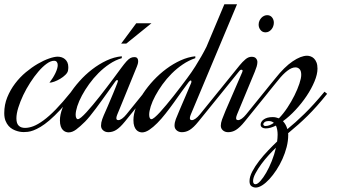

<svg xmlns="http://www.w3.org/2000/svg" viewBox="-93 -615 1578 894"><path d="M250.5 -177.7Q216.8 -134.8 188.7 -104.7Q160.6 -74.7 137.5 -54.9Q114.3 -35.2 95.7 -24.2Q77.1 -13.2 62.5 -7.8Q47.9 -2.4 36.6 -1.2Q25.4 0 17.1 0Q13.7 0 5.9 -0.7Q-2 -1.5 -12.2 -4.4Q-22.5 -7.3 -33.2 -12.9Q-43.9 -18.6 -52.7 -28.3Q-61.5 -38.1 -67.4 -52.7Q-73.2 -67.4 -73.2 -88.4Q-73.2 -127.4 -59.1 -162.1Q-44.9 -196.8 -22.7 -226.1Q-0.5 -255.4 27.3 -278.6Q55.2 -301.8 83 -317.9Q110.8 -334 135.3 -342.5Q159.7 -351.1 175.8 -351.1Q184.6 -351.1 193.4 -348.4Q202.1 -345.7 209.2 -339.8Q216.3 -334 220.7 -324.7Q225.1 -315.4 225.1 -302.2Q225.1 -293.9 223.6 -286.1Q221.7 -276.4 211.4 -266.4Q201.2 -256.3 187.7 -248.3Q174.3 -240.2 160.4 -235.1Q146.5 -230 137.2 -230Q154.8 -252.9 165.3 -275.1Q175.8 -297.4 175.8 -312Q175.8 -320.8 171.6 -326.4Q167.5 -332 158.7 -332Q143.1 -332 124 -318.1Q105 -304.2 85.7 -281.7Q66.4 -259.3 47.9 -230.5Q29.3 -201.7 15.1 -171.9Q1 -142.1 -7.8 -113.8Q-16.6 -85.4 -16.6 -64Q-16.6 -51.3 -13.7 -42.7Q-10.7 -34.2 -5.1 -29.1Q0.5 -23.9 7.8 -21.7Q15.1 -19.5 23.9 -19.5Q41.5 -19.5 62.3 -27.3Q83 -35.2 109.1 -54.2Q135.3 -73.2 167 -105.7Q198.7 -138.2 238.3 -187.5Z M453.6 -83Q451.7 -78.6 450.2 -73.7Q448.7 -68.8 448.7 -65.4Q448.7 -59.6 451.4 -57.6Q454.1 -55.7 458.5 -55.7Q465.3 -55.7 475.1 -62.5Q484.9 -69.3 495.6 -82.5L585 -192.9L597.2 -183.1L489.3 -49.8Q477.5 -35.2 467.3 -25.4Q457 -15.6 448 -10Q439 -4.4 429.9 -2Q420.9 0.5 411.6 0.5Q397 0.5 387.2 -8.1Q377.4 -16.6 377.4 -29.8Q377.4 -44.4 383.1 -60.1Q388.7 -75.7 399.4 -99.1Q403.3 -107.4 408.9 -120.8Q414.6 -134.3 420.9 -149.2Q427.2 -164.1 433.6 -179.2Q439.9 -194.3 444.8 -206.8Q449.7 -219.2 452.9 -227.5Q456.1 -235.8 456.1 -237.3Q456.1 -242.2 452.6 -242.2Q448.2 -242.2 443.4 -234.9Q440.4 -231 431.6 -218.3Q422.9 -205.6 410.2 -188Q397.5 -170.4 382.8 -149.9Q368.2 -129.4 353.5 -109.9Q338.9 -90.3 325.7 -74.2Q312.5 -58.1 303.2 -48.8Q279.8 -25.4 261.7 -12Q243.7 1.5 226.1 1.5Q220.2 1.5 213.1 -1Q206.1 -3.4 200 -9.5Q193.8 -15.6 189.9 -26.6Q186 -37.6 186 -54.7Q186 -80.1 197.5 -110.8Q209 -141.6 229 -173.6Q249 -205.6 276.4 -236.3Q303.7 -267.1 335.7 -291.7Q367.7 -316.4 402.8 -333Q438 -349.6 474.1 -353V-344.2Q444.3 -335.4 417 -317.1Q389.6 -298.8 365.7 -274.9Q341.8 -251 322.3 -223.9Q302.7 -196.8 288.6 -170.4Q274.4 -144 266.8 -120.4Q259.3 -96.7 259.3 -80.6Q259.3 -71.8 262 -65.9Q264.6 -60.1 269.5 -60.1Q274.9 -60.1 285.4 -68.8Q295.9 -77.6 309.6 -92.5Q323.2 -107.4 339.4 -126.7Q355.5 -146 372.1 -167Q388.7 -188 405 -209.5Q421.4 -231 435.5 -250Q457 -279.3 471.2 -298.3Q485.4 -317.4 495.6 -328.9Q505.9 -340.3 514.2 -344.7Q522.5 -349.1 532.2 -349.1Q542.5 -349.1 546.4 -343.8Q550.3 -338.4 550.3 -330.6Q550.3 -324.2 548.6 -317.4Q546.9 -310.5 544.4 -305.2Q542.5 -300.8 535.9 -284.4Q529.3 -268.1 520 -245.4Q510.7 -222.7 500.2 -196.8Q489.7 -170.9 480.2 -147.7Q470.7 -124.5 463.4 -106.7Q456.1 -88.9 453.6 -83ZM495.1 -412.1H471.2L541.5 -506.8H612.3Z M795.9 -83Q793.9 -78.6 792.5 -73.7Q791 -68.8 791 -65.4Q791 -59.6 793.7 -57.6Q796.4 -55.7 800.8 -55.7Q807.6 -55.7 817.4 -62.5Q827.1 -69.3 837.9 -82.5L927.2 -192.9L939.5 -183.1L831.5 -49.8Q819.8 -35.2 809.6 -25.4Q799.3 -15.6 790.3 -10Q781.2 -4.4 772.2 -2Q763.2 0.5 753.9 0.5Q739.3 0.5 729.5 -8.1Q719.7 -16.6 719.7 -29.8Q719.7 -44.4 725.6 -60.1Q731.4 -75.7 741.7 -99.1Q746.6 -110.8 754.4 -128.9Q762.2 -147 770.3 -165.8Q778.3 -184.6 785.4 -201.4Q792.5 -218.3 796.4 -227.1Q798.3 -231.4 798.3 -235.4Q798.3 -240.2 794.9 -240.2Q791.5 -240.2 785.6 -232.9Q770.5 -213.4 752.9 -188.5Q735.4 -163.6 716.6 -137.5Q697.8 -111.3 678.2 -86.4Q658.7 -61.5 639.4 -42Q620.1 -22.5 602.1 -10.5Q584 1.5 568.4 1.5Q562.5 1.5 555.4 -1Q548.3 -3.4 542.2 -9.8Q536.1 -16.1 532.2 -27.3Q528.3 -38.6 528.3 -55.7Q528.3 -83.5 540.3 -115.5Q552.2 -147.5 573 -179.2Q593.8 -210.9 621.8 -241Q649.9 -271 681.9 -294.7Q713.9 -318.4 748.3 -334Q782.7 -349.6 816.4 -353V-344.2Q786.1 -334 758.3 -315.2Q730.5 -296.4 706.5 -272.5Q682.6 -248.5 663.3 -221.7Q644 -194.8 630.1 -168.9Q616.2 -143.1 608.9 -119.9Q601.6 -96.7 601.6 -80.6Q601.6 -71.8 604.2 -65.9Q606.9 -60.1 611.8 -60.1Q617.2 -60.1 627.7 -68.8Q638.2 -77.6 651.9 -92.5Q665.5 -107.4 681.6 -126.7Q697.8 -146 714.4 -167Q731 -188 747.3 -209.5Q763.7 -231 777.8 -250Q799.8 -279.3 816.4 -305.9Q833 -332.5 844.7 -353Q858.4 -377 868.7 -397.9L951.7 -595.2H1010.7L795.9 -83Z M1150.9 -544.4Q1165.5 -544.4 1173.8 -533.9Q1182.1 -523.4 1182.1 -509.3Q1182.1 -501.5 1179.4 -493.4Q1176.8 -485.4 1171.6 -479Q1166.5 -472.7 1159.4 -468.5Q1152.3 -464.4 1143.1 -464.4Q1128.9 -464.4 1120.1 -475.3Q1111.3 -486.3 1111.3 -500Q1111.3 -510.3 1115 -518.3Q1118.7 -526.4 1124.3 -532.2Q1129.9 -538.1 1137 -541.3Q1144 -544.4 1150.9 -544.4ZM1035.2 -279.8Q1036.6 -283.2 1036.6 -285.2Q1036.6 -288.1 1034.9 -289.3Q1033.2 -290.5 1030.8 -290.5Q1025.9 -290.5 1022 -285.2L925.3 -165.5L913.1 -175.3L1022.9 -311Q1035.6 -326.7 1049.6 -338.6Q1063.5 -350.6 1078.6 -350.6Q1092.8 -350.6 1099.1 -343Q1105.5 -335.4 1105.5 -326.2Q1105.5 -316.9 1102.1 -305.2Q1098.6 -293.5 1093.3 -280.8L1011.2 -83Q1009.3 -78.1 1007.8 -73.5Q1006.3 -68.8 1006.3 -65.4Q1006.3 -59.6 1009 -57.6Q1011.7 -55.7 1016.1 -55.7Q1022.9 -55.7 1032.7 -62.5Q1042.5 -69.3 1053.2 -82.5L1142.6 -192.9L1154.8 -183.1L1046.9 -49.8Q1035.2 -35.2 1024.9 -25.4Q1014.6 -15.6 1005.6 -10Q996.6 -4.4 987.5 -2Q978.5 0.5 969.2 0.5Q954.6 0.5 944.8 -8.1Q935.1 -16.6 935.1 -29.8Q935.1 -42 940.9 -58.6Q946.8 -75.2 957 -99.1Z M1430.2 -178.2Q1404.8 -146.5 1382.6 -121.6Q1360.4 -96.7 1338.9 -75.4Q1317.4 -54.2 1295.4 -34.7Q1273.4 -15.1 1248.5 5.4Q1249 7.8 1249 9.8Q1249 11.7 1249 14.2Q1249 41 1241.7 69.6Q1234.4 98.1 1222.2 125.2Q1210 152.3 1194.1 176.5Q1178.2 200.7 1161.4 219Q1144.5 237.3 1127.9 247.8Q1111.3 258.3 1097.7 258.3Q1087.4 258.3 1078.1 252Q1068.8 245.6 1068.8 228.5Q1068.8 208 1081.8 183.3Q1094.7 158.7 1114 133.8Q1133.3 108.9 1155.8 85.4Q1178.2 62 1197.3 43.9Q1198.2 35.6 1199 27.8Q1199.7 20 1199.7 12.2Q1199.7 0.5 1197.8 -10.5Q1195.8 -21.5 1191.9 -30.3Q1179.2 -23.9 1167.2 -20.5Q1155.3 -17.1 1144 -17.1Q1134.3 -17.1 1127.4 -21.5Q1120.6 -25.9 1120.6 -35.2Q1120.6 -41 1124 -47.1Q1127.4 -53.2 1134.3 -58.3Q1141.1 -63.5 1151.6 -66.7Q1162.1 -69.8 1176.8 -69.8Q1185.1 -69.8 1192.1 -68.1Q1199.2 -66.4 1205.6 -64Q1226.1 -85 1244.9 -113.3Q1263.7 -141.6 1278.1 -170.7Q1292.5 -199.7 1301 -225.3Q1309.6 -251 1309.6 -266.6Q1309.6 -285.2 1301.8 -293.2Q1293.9 -301.3 1282.7 -301.3Q1265.6 -301.3 1245.1 -285.6Q1224.6 -270 1202.6 -242.2Q1191.4 -228.5 1180.2 -214.8Q1170.4 -203.1 1159.9 -189.7Q1149.4 -176.3 1140.6 -165.5L1128.4 -175.3Q1134.8 -183.1 1145 -195.8Q1155.3 -208.5 1165 -220.7Q1176.8 -234.9 1189 -250Q1231 -303.2 1269.5 -329.3Q1308.1 -355.5 1336.9 -355.5Q1344.7 -355.5 1353.3 -352.5Q1361.8 -349.6 1368.9 -342.8Q1376 -335.9 1380.6 -324.5Q1385.3 -313 1385.3 -295.4Q1385.3 -269 1371.3 -235.6Q1357.4 -202.1 1334.7 -168.2Q1312 -134.3 1283.2 -103.3Q1254.4 -72.3 1224.6 -50.8Q1231.9 -43 1237.1 -33.4Q1242.2 -23.9 1245.1 -13.7Q1280.8 -42.5 1324 -84.5Q1367.2 -126.5 1418 -188ZM1096.7 242.7Q1106 242.7 1119.4 227.8Q1132.8 212.9 1146.5 189.2Q1160.2 165.5 1172.4 135Q1184.6 104.5 1191.9 72.8Q1177.2 86.4 1158.7 106.7Q1140.1 127 1124 148.9Q1107.9 170.9 1096.7 191.9Q1085.4 212.9 1085.4 227.5Q1085.4 232.9 1086.7 236.1Q1087.9 239.3 1089.6 240.7Q1091.3 242.2 1093.3 242.4Q1095.2 242.7 1096.7 242.7ZM1143.1 -28.3Q1152.8 -28.3 1162.6 -32.2Q1172.4 -36.1 1182.1 -43Q1172.9 -51.3 1159.2 -51.3Q1144.5 -51.3 1138.7 -46.1Q1132.8 -41 1132.8 -36.6Q1132.8 -33.7 1135.3 -31Q1137.7 -28.3 1143.1 -28.3Z"/></svg>

Font: Dynalight
Style: Regular
Weight: 400
Version: Version 1.000